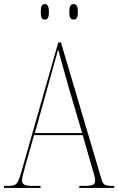

<svg xmlns="http://www.w3.org/2000/svg" viewBox="-23 -922 586 942"><path d="M-3 0V-10H21Q39 -10 49.5 -15Q60 -20 67 -35.5Q74 -51 83 -83L263 -714H276L473 -49Q480 -23 489.5 -16.5Q499 -10 527 -10H537V0H366V-10H391Q426 -10 435 -16.5Q444 -23 444 -38Q444 -48 437 -71.5Q430 -95 425 -112L383 -259H144L106 -125Q103 -113 98 -95.5Q93 -78 89 -61.5Q85 -45 85 -37Q85 -23 95 -16.5Q105 -10 139 -10H176V0ZM148 -269H380L313 -497Q296 -558 283.5 -602Q271 -646 262 -680Q256 -655 245.5 -619.5Q235 -584 224 -542ZM338 -826Q327 -826 322 -834Q317 -842 317 -863Q317 -884 322 -893Q327 -902 338 -902Q349 -902 354 -893Q359 -884 359 -863Q359 -842 354 -834Q349 -826 338 -826ZM197 -826Q186 -826 181.5 -834Q177 -842 177 -863Q177 -884 181.5 -893Q186 -902 197 -902Q207 -902 212 -893Q217 -884 217 -863Q217 -842 212 -834Q207 -826 197 -826Z"/></svg>

Font: Noto Serif Display Condensed Thin
Style: Regular
Weight: 100
Width: 3
Designer: Monotype Design Team
Foundry: Monotype Imaging Inc.
Version: Version 2.009